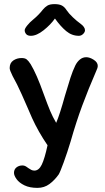

<svg xmlns="http://www.w3.org/2000/svg" viewBox="-20 -709 509 933"><path d="M304 -659Q314 -644 334 -625Q354 -606 371 -594Q393 -578 393 -562Q393 -553 384 -544Q375 -535 363 -535Q329 -535 301.5 -558Q274 -581 247 -619Q226 -589 192 -562Q158 -535 130 -535Q114 -535 107 -543.5Q100 -552 100 -562Q100 -570 112.5 -585.5Q125 -601 140 -613Q168 -636 189 -663Q198 -674 210 -681.5Q222 -689 245 -689Q268 -689 281 -682Q294 -675 304 -659ZM48 131Q48 114 60 104.5Q72 95 89 95Q99 95 108 101Q117 107 118 108Q125 113 132 116.5Q139 120 147 120Q169 120 183 91Q197 62 211 -3Q166 -69 136 -135L113 -188Q108 -200 85.5 -250.5Q63 -301 41 -340Q27 -368 27 -378Q27 -403 44.5 -415Q62 -427 85 -427Q101 -427 109.5 -420.5Q118 -414 129 -397Q158 -349 192 -253Q212 -198 224 -169.5Q236 -141 253 -112Q270 -151 296 -245Q312 -299 322.5 -331.5Q333 -364 346 -391Q355 -409 368.5 -420Q382 -431 399 -431Q416 -431 435.5 -418.5Q455 -406 455 -389Q455 -379 448 -365Q409 -275 379.5 -195.5Q350 -116 323 -21Q307 32 289.5 80Q272 128 265 139Q245 167 220 185.5Q195 204 162 204Q124 204 98.5 191.5Q73 179 60.5 161.5Q48 144 48 131Z"/></svg>

Font: Itim
Style: Regular
Weight: 400
Designer: Suppakit Chalermlarp
Version: Version 1.002g